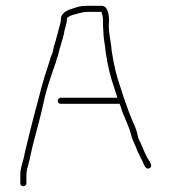

<svg xmlns="http://www.w3.org/2000/svg" viewBox="-20 -594 590 662"><path d="M71 38V10C71 0 73 -11 76 -20C83 -45 86 -65 93 -93C106 -144 119 -188 130 -239C140 -288 155 -328 170 -372C174 -382 173 -383 176 -392C179 -399 181 -406 182 -411C187 -433 195 -454 200 -476C202 -494 211 -512 211 -530C211 -535 226 -541 229 -542C246 -546 262 -553 284 -553H330V-551C334 -540 335 -536 335 -522C334 -506 337 -488 337 -472C338 -456 343 -435 344 -417C352 -363 360 -332 376 -284L385 -257H190C184 -257 179 -252 179 -246C179 -240 184 -236 190 -236H388C389 -236 391 -236 392 -237L396 -227C406 -191 426 -159 434 -122C439 -105 448 -92 453 -75L461 -59C464 -52 467 -46 470 -41C475 -31 481 -7 495 -14C510 -21 494 -39 488 -50L479 -68C474 -80 472 -85 467 -96C464 -105 456 -116 455 -126C451 -148 442 -165 434 -184L424 -209C412 -244 408 -252 396 -291C380 -336 373 -369 365 -419C363 -452 352 -486 356 -521C356 -544 352 -574 330 -574H284C268 -574 254 -573 241 -568L223 -562C209 -558 190 -546 190 -530C190 -512 182 -496 179 -479L176 -469C173 -458 170 -445 166 -434L162 -416C161 -411 159 -405 156 -400C149 -376 142 -356 134 -331C122 -292 112 -248 100 -206C88 -161 76 -111 65 -65C61 -38 50 -19 50 10V38C50 44 54 48 60 48C66 48 71 44 71 38Z"/></svg>

Font: Electronic
Style: Thn
Weight: 100
Version: Version 1.011